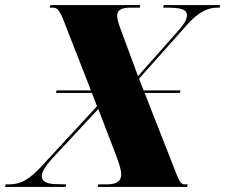

<svg xmlns="http://www.w3.org/2000/svg" viewBox="-59 -734 884 754"><path d="M-39 0H199L201 -10L160 -11C125 -11 105 -23 105 -41C105 -60 120 -82 143 -108L327 -306L396 -126C410 -89 417 -67 417 -49C417 -21 397 -10 360 -10H327L325 0H676L678 -10H666C651 -10 645 -22 629 -63L509 -369H647L650 -379H505L487 -425L675 -636C722 -689 759 -704 795 -704H804L805 -714H584L582 -704H590C648 -704 675 -699 675 -674C675 -655 661 -637 647 -620L483 -435L416 -616C405 -644 401 -662 401 -673C401 -696 422 -704 453 -704H490L492 -714H139L136 -704H148C165 -704 174 -696 191 -653L298 -379H163L161 -369H302L322 -317L105 -82C55 -28 22 -10 -23 -10H-37Z"/></svg>

Font: Noto Serif Display SemiCondensed Black
Style: Italic
Weight: 900
Width: 4
Italic angle: -12°
Designer: Monotype Design Team
Foundry: Monotype Imaging Inc.
Version: Version 2.009